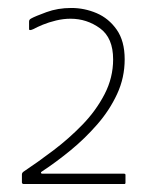

<svg xmlns="http://www.w3.org/2000/svg" viewBox="-20 -712 370 482"><path d="M39 -250Q38 -250 36.5 -251Q35 -252 35 -254V-274Q35 -278 39 -281Q75 -305 114 -334.5Q153 -364 187 -399Q221 -434 242.5 -475.5Q264 -517 264 -563Q264 -617 231 -641Q198 -665 157 -665Q139 -665 120.5 -660.5Q102 -656 87.5 -650Q73 -644 64 -639Q53 -634 53 -639V-658Q53 -660 54 -662Q55 -664 59 -666Q68 -671 96.5 -681.5Q125 -692 159 -692Q192 -692 222.5 -679Q253 -666 273 -637.5Q293 -609 293 -563Q293 -517 274 -476Q255 -435 224 -399.5Q193 -364 157 -334.5Q121 -305 86 -282Q82 -280 83 -278Q84 -276 85 -276H291Q295 -276 295 -273V-253Q295 -252 294.5 -251Q294 -250 292 -250Z"/></svg>

Font: Glory Thin Thin
Style: Regular
Weight: 250
Version: Version 1.011